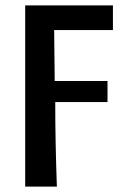

<svg xmlns="http://www.w3.org/2000/svg" viewBox="-20 -511 463 709"><path d="M73 178V-491H397V-400H180L182 -212H377V-134H184Q184 -56 185.5 18Q187 92 190 178Z"/></svg>

Font: CV Source Sans Light
Style: Bold
Weight: 600
Designer: Paul D. Hunt
Foundry: Adobe Systems Incorporated
Version: Version 3.001